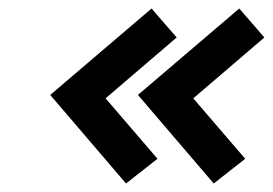

<svg xmlns="http://www.w3.org/2000/svg" viewBox="-20 -577 641 451"><path d="M304 -354 542 -557 601 -489 434 -346 556 -204 482 -146ZM98 -354 336 -557 395 -489 228 -346 350 -204 276 -146Z"/></svg>

Font: Exo
Style: Demi Bold Italic
Weight: 600
Designer: Natanael Gama
Version: Version 1